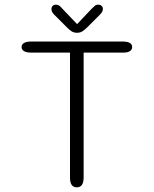

<svg xmlns="http://www.w3.org/2000/svg" viewBox="-20 -797 659 823"><path d="M505 -619Q546.5 -619 546.5 -595.5Q546.5 -584 536.8 -577.8Q527 -571.5 508.5 -571.5H338.5V-36Q338.5 6 309 6Q280 6 280 -36V-571.5H114Q93.5 -571.5 83 -577.8Q72.5 -584 72.5 -595.5Q72.5 -606.5 83 -612.8Q93.5 -619 114 -619ZM409.5 -735.5 353.5 -679.5Q342 -668 332.5 -662.2Q323 -656.5 310 -656.5Q297.5 -656.5 287.8 -662.2Q278 -668 267 -679.5L211 -735.5Q200.5 -746.5 200.5 -758Q200.5 -766.5 205.8 -771.8Q211 -777 219.5 -777Q228.5 -777 234.5 -772.5Q240.5 -768 248.5 -758.5L310.5 -693.5L372 -758.5Q380 -767 386.2 -772Q392.5 -777 401 -777Q410 -777 415.5 -771.8Q421 -766.5 421 -759Q421 -754 418.5 -748Q416 -742 409.5 -735.5Z"/></svg>

Font: Sono ExtraLight Monospace Light
Style: Regular
Weight: 300
Version: Version 2.112